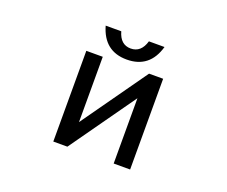

<svg xmlns="http://www.w3.org/2000/svg" viewBox="-113 -866 1226 1039"><g transform="rotate(20 500.0 -346.5)"><path d="M331.1 -690.4H420.9Q440.4 -620.1 500 -620.1Q559.6 -620.1 580.1 -690.4H669.9Q631.8 -556.6 500 -556.6Q369.1 -556.6 331.1 -690.4ZM279.3 -3.9V-526.4H374V-150.4L640.6 -526.4H721.7V-3.9H627V-379.9L360.4 -3.9Z"/></g></svg>

Font: MotoyaLCedar
Style: W3 mono
Weight: 400
Version: Version 1.01